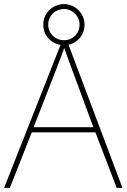

<svg xmlns="http://www.w3.org/2000/svg" viewBox="-20 -916 617 936"><path d="M549 0H577L314 -698C358 -707 392 -745 392 -796C392 -851 347 -896 292 -896C237 -896 191 -853 191 -796C191 -743 228 -705 275 -697L0 0H28L135 -271H445ZM292 -720C247 -720 215 -754 215 -796C215 -838 248 -872 292 -872C333 -872 368 -838 368 -796C368 -754 337 -720 292 -720ZM325 -594 435 -296H144L260 -593C270 -620 283 -652 293 -682C306 -645 317 -617 325 -594Z"/></svg>

Font: Noto Sans Georgian Thin
Style: Regular
Weight: 100
Designer: Monotype Design Team, Akaki Razmadze
Foundry: Google LLC
Version: Version 2.005